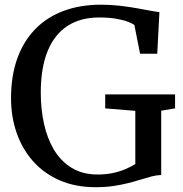

<svg xmlns="http://www.w3.org/2000/svg" viewBox="-20 -771 764 802"><path d="M379.5 11Q295.7 11 229.9 -17.5Q164.1 -46 118.7 -96.9Q73.3 -147.8 49.7 -215.4Q26.1 -283 26.1 -360.7Q26.1 -454.7 52.5 -527.5Q79 -600.3 128.1 -650.3Q177.2 -700.2 246.5 -725.8Q315.8 -751.4 401.5 -751.4Q440.5 -751.4 478.4 -747.2Q516.3 -742.9 549.6 -737Q582.8 -731.1 608 -726.3Q633.1 -721.6 645.9 -720.4L636.8 -546.5H565.1L541.4 -666.4Q534.7 -672.1 516 -679.5Q497.3 -687 466.7 -692.5Q436.1 -698 394 -698Q316.5 -698 262 -662.7Q207.5 -627.4 178.9 -557.4Q150.3 -487.3 150.3 -383.3Q150.3 -316.1 163.6 -254.8Q176.9 -193.4 205.4 -145.6Q233.9 -97.8 279.2 -70Q324.5 -42.1 388.3 -42.1Q420.5 -42.1 448.3 -47.6Q476.1 -53.1 500.1 -63Q524.2 -72.9 545.2 -85.6V-308L419.5 -318.3V-376.7H711.3V-318.3L653.4 -308.7V-40Q634.2 -39.5 613.2 -34Q592.2 -28.5 568.1 -21Q543.9 -13.5 515.6 -6.2Q487.3 1 453.5 6Q419.7 11 379.5 11Z"/></svg>

Font: Merriweather Light
Style: Regular
Weight: 300
Designer: Eben Sorkin
Foundry: Eben Sorkin
Version: Version 2.100